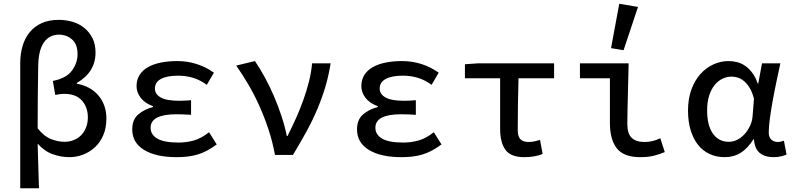

<svg xmlns="http://www.w3.org/2000/svg" viewBox="-20 -827 4240 1025"><path d="M88 178V-490Q88 -539 100.5 -581.5Q113 -624 138.5 -655Q164 -686 202.5 -703.5Q241 -721 294 -721Q332 -721 367.5 -710.5Q403 -700 430 -678Q457 -656 473.5 -623.5Q490 -591 490 -546Q490 -442 390 -384V-380Q425 -374 454 -358.5Q483 -343 504 -319Q525 -295 536.5 -263.5Q548 -232 548 -195Q548 -144 531.5 -105.5Q515 -67 487 -41Q459 -15 423.5 -1.5Q388 12 351 12Q306 12 262 -3.5Q218 -19 181 -60Q183 1 184.5 59.5Q186 118 188 178ZM325 -70Q350 -70 373 -79Q396 -88 412.5 -104.5Q429 -121 439 -145.5Q449 -170 449 -201Q449 -254 417.5 -290Q386 -326 323 -326Q299 -326 275 -320L262 -395Q334 -409 364 -450Q394 -491 394 -538Q394 -591 364.5 -616.5Q335 -642 295 -642Q243 -642 214 -600Q185 -558 184 -474Q181 -307 181 -142Q215 -99 252.5 -84.5Q290 -70 325 -70Z M923 12Q813 12 749.5 -26.5Q686 -65 686 -136Q686 -188 717.5 -215.5Q749 -243 797 -256V-260Q753 -276 731 -305Q709 -334 709 -367Q709 -401 725 -426.5Q741 -452 770 -468.5Q799 -485 839 -493Q879 -501 927 -501Q981 -501 1030.5 -485Q1080 -469 1122 -439L1084 -374Q1049 -400 1011 -411.5Q973 -423 931 -423Q871 -423 839 -405.5Q807 -388 807 -354Q807 -324 838.5 -306.5Q870 -289 937 -289Q965 -289 1000 -292V-214Q958 -217 922 -217Q784 -217 784 -145Q784 -108 820 -87Q856 -66 933 -66Q975 -66 1014.5 -77Q1054 -88 1096 -121L1137 -56Q1110 -36 1084.5 -22.5Q1059 -9 1033 -1.5Q1007 6 980 9Q953 12 923 12Z M1448 0Q1435 -71 1413 -137Q1391 -203 1364 -263Q1337 -323 1305.5 -376.5Q1274 -430 1241 -477L1341 -501Q1367 -463 1393.5 -414.5Q1420 -366 1442.5 -313.5Q1465 -261 1483 -206.5Q1501 -152 1511 -101H1515Q1538 -147 1560 -195.5Q1582 -244 1599.5 -293.5Q1617 -343 1629.5 -392Q1642 -441 1646 -489H1745Q1735 -425 1717.5 -365.5Q1700 -306 1675 -246.5Q1650 -187 1617 -126.5Q1584 -66 1544 0Z M2123 12Q2013 12 1949.5 -26.5Q1886 -65 1886 -136Q1886 -188 1917.5 -215.5Q1949 -243 1997 -256V-260Q1953 -276 1931 -305Q1909 -334 1909 -367Q1909 -401 1925 -426.5Q1941 -452 1970 -468.5Q1999 -485 2039 -493Q2079 -501 2127 -501Q2181 -501 2230.5 -485Q2280 -469 2322 -439L2284 -374Q2249 -400 2211 -411.5Q2173 -423 2131 -423Q2071 -423 2039 -405.5Q2007 -388 2007 -354Q2007 -324 2038.5 -306.5Q2070 -289 2137 -289Q2165 -289 2200 -292V-214Q2158 -217 2122 -217Q1984 -217 1984 -145Q1984 -108 2020 -87Q2056 -66 2133 -66Q2175 -66 2214.5 -77Q2254 -88 2296 -121L2337 -56Q2310 -36 2284.5 -22.5Q2259 -9 2233 -1.5Q2207 6 2180 9Q2153 12 2123 12Z M2778 12Q2707 12 2678.5 -27Q2650 -66 2650 -138V-409H2462V-484L2533 -489H2938V-409H2748Q2746 -335 2745 -265Q2744 -195 2744 -132Q2744 -98 2758.5 -83.5Q2773 -69 2802 -69Q2817 -69 2831.5 -72Q2846 -75 2863 -80L2877 -5Q2858 3 2832.5 7.5Q2807 12 2778 12Z M3398 12Q3310 12 3273 -35Q3236 -82 3236 -171V-409H3076V-489H3336Q3335 -448 3334 -405Q3333 -362 3332 -320Q3331 -278 3330 -238.5Q3329 -199 3329 -165Q3329 -114 3352 -91.5Q3375 -69 3422 -69Q3439 -69 3461 -73.5Q3483 -78 3505 -89L3529 -15Q3503 -4 3472 4Q3441 12 3398 12ZM3309 -559 3242 -570 3286 -807 3386 -790Z M3849 12Q3805 12 3769 -4.5Q3733 -21 3707.5 -52.5Q3682 -84 3667.5 -130.5Q3653 -177 3653 -237Q3653 -300 3671 -349Q3689 -398 3719 -431.5Q3749 -465 3788 -483Q3827 -501 3869 -501Q3893 -501 3916 -495Q3939 -489 3959.5 -474.5Q3980 -460 3997 -437Q4014 -414 4025 -381H4028L4048 -489H4146Q4136 -442 4125 -390.5Q4114 -339 4105 -289Q4096 -239 4090 -195Q4084 -151 4084 -119Q4084 -94 4098 -81.5Q4112 -69 4132 -69Q4140 -69 4148.5 -71Q4157 -73 4165 -76L4179 -2Q4168 3 4150.5 7.5Q4133 12 4109 12Q4064 12 4036.5 -10Q4009 -32 4005 -83H4002Q3971 -34 3934 -11Q3897 12 3849 12ZM3871 -70Q3894 -70 3916 -81Q3938 -92 3955.5 -111.5Q3973 -131 3984.5 -156Q3996 -181 3998 -210L4005 -300Q3996 -335 3982 -358Q3968 -381 3951.5 -394.5Q3935 -408 3918 -413Q3901 -418 3886 -418Q3861 -418 3837.5 -407Q3814 -396 3795.5 -373.5Q3777 -351 3766 -317Q3755 -283 3755 -238Q3755 -157 3786 -113.5Q3817 -70 3871 -70Z"/></svg>

Font: Source Code Pro Medium
Style: Regular
Weight: 500
Monospace: yes
Designer: Paul D. Hunt, Teo Tuominen
Foundry: Adobe Systems Incorporated
Version: Version 2.030;PS 1.000;hotconv 16.6.51;makeotf.lib2.5.65220